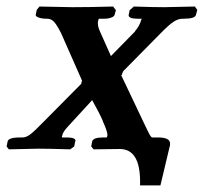

<svg xmlns="http://www.w3.org/2000/svg" viewBox="-24 -454 621 585"><path d="M340.8 0 261.2 1 253.9 -7.8 256.8 -22.9Q259.8 -35.2 290 -35.2H300.8Q302.2 -35.2 303.2 -41V-43.9Q303.2 -53.7 289.1 -85L290 -84Q279.3 -108.9 256.8 -148.9L186 -71.8Q167 -51.8 166 -42Q163.1 -35.2 166 -35.2H180.2Q206.1 -35.2 206.1 -24.9Q205.1 -23.9 205.1 -22.9L202.1 -7.8L189.9 1Q125 -1 92.8 -1L2.9 1L-3.9 -7.8L-1 -22Q0.5 -35.2 37.1 -35.2H44.9Q56.2 -35.2 69.3 -45.4Q82.5 -55.7 106 -80.1L224.1 -199.2V-203.1L226.1 -208L162.1 -353Q149.9 -377 141.1 -387Q132.3 -397 119.1 -397H117.2Q107.9 -397 100.1 -398.7Q92.3 -400.4 88.1 -403.3Q84 -406.2 85 -409.2L87.9 -423.8L96.2 -434.1L196.8 -432.1Q248.5 -432.1 320.8 -434.1L329.1 -422.9L325.2 -409.2Q324.7 -404.3 315.4 -400.6Q306.2 -397 293.9 -397H277.8Q276.4 -397 274.9 -390.1Q272 -377.9 279.8 -359.9L314 -283.2L388.2 -358.9H387.2Q401.4 -375 405.8 -392.1Q407.2 -397 409.2 -397H394Q380.9 -397 373.8 -400.1Q366.7 -403.3 368.2 -409.2L371.1 -422.9L383.8 -434.1Q445.3 -432.1 475.1 -432.1L569.8 -434.1L577.1 -423.8L573.2 -409.2Q570.8 -397 537.1 -397H533.2Q518.6 -397 504.9 -387.7Q491.7 -379.4 465.8 -353L352.1 -237.8Q350.6 -236.3 348.1 -229Q347.7 -228 347.7 -226.6Q346.7 -225.1 346.2 -225.1H345.2L414.1 -80.1Q428.2 -50.3 432.6 -42.7Q437 -35.2 439.9 -35.2H457Q494.1 -35.2 494.1 -17.1V-12.2L464.8 110.8H402.8V99.1Q402.8 0 340.8 0Z"/></svg>

Font: Linux Libertine G
Style: Semibold Italic
Weight: 600
Italic angle: -11.5°
Designer: Philipp H. Poll
Foundry: Philipp H. Poll
Version: Version 5.1.1